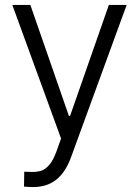

<svg xmlns="http://www.w3.org/2000/svg" viewBox="-20 -550 557 769"><path d="M76.2 197.3 77.1 137.7 109.4 138.7Q130.4 138.7 146 133.5Q161.6 128.4 177.2 110.6Q192.9 92.8 206.1 56.6L224.6 4.9L29.3 -530.3H101.6L255.9 -85.9H260.7L416 -530.3H487.3L263.7 82Q241.7 141.1 204.6 170.2Q167.5 199.2 113.3 199.2Q93.8 199.2 76.2 197.3Z"/></svg>

Font: Pretendard Std Light
Style: Regular
Weight: 300
Designer: Base glyphs from Inter by Rasmus Andersson; Hangeul glyphs from Noto Sans CJK(Source Han Sans) by Jang Soo-young and Kan
Foundry: Kil Hyung-jin
Version: Version 1.309